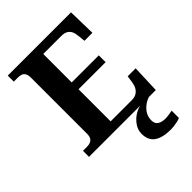

<svg xmlns="http://www.w3.org/2000/svg" viewBox="-270 -833 1193 1193"><g transform="rotate(-45 326.5 -237.0)"><path d="M28 0V-53H63Q81 -53 94 -58.5Q107 -64 114 -76.5Q121 -89 121 -110V-599Q121 -627 113 -640Q105 -653 91.5 -657Q78 -661 62 -661H28V-714H584L588 -530H518L513 -577Q511 -602 503 -618.5Q495 -635 479 -644Q463 -653 437 -653H279V-403H517V-343H279V-61H464Q490 -61 506.5 -71Q523 -81 532.5 -98Q542 -115 545 -137L552 -184H622L615 0ZM509 240Q436 240 398 213.5Q360 187 360 130Q360 99 377 72Q394 45 420.5 26Q447 7 478 0H555Q534 6 512.5 21.5Q491 37 476.5 60Q462 83 462 115Q462 143 481.5 155.5Q501 168 531 168Q545 168 560.5 166Q576 164 594 160V224Q584 229 568 232.5Q552 236 536 238Q520 240 509 240Z"/></g></svg>

Font: Noto Serif Hebrew
Style: Bold
Weight: 700
Version: Version 2.003